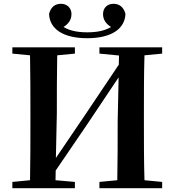

<svg xmlns="http://www.w3.org/2000/svg" viewBox="-20 -990 917 1010"><path d="M439 -789C567 -789 637 -839 640 -917C630 -954 607 -970 577 -970C544 -970 522 -948 522 -916C522 -886 538 -864 564 -848C532 -829 493 -820 439 -820C386 -820 346 -829 314 -848C340 -864 356 -886 356 -916C356 -948 333 -970 301 -970C270 -970 248 -954 238 -917C241 -839 310 -789 439 -789ZM503 -708 606 -698 605 -650 430 -389 274 -159 279 -394C279 -497 279 -599 281 -699L374 -708V-741H45V-708L138 -699C140 -597 140 -496 140 -394V-346C140 -243 140 -141 138 -42L45 -33V0H374V-33L272 -42L273 -93L438 -335L604 -583L599 -351C599 -244 599 -142 597 -42L503 -33V0H833V-33L740 -42C737 -143 737 -245 737 -346V-394C737 -497 737 -599 740 -699L833 -708V-741H503Z"/></svg>

Font: GenRyuMin2 TW B
Style: Regular
Weight: 700
Version: Version 2.100;PS 2.1;hotconv 16.6.51;makeotf.lib2.5.65220 DE